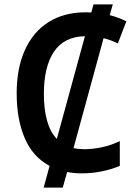

<svg xmlns="http://www.w3.org/2000/svg" viewBox="-20 -780 640 875"><path d="M179 75 206 -24Q129 -65 92.5 -151Q56 -237 56 -354Q56 -469 93.5 -552Q131 -635 201.5 -679.5Q272 -724 372 -724Q385 -724 396 -723L406 -760H494L480 -711Q519 -701 556 -683L517 -582Q488 -597 452 -606L315 -105Q338 -100 365 -100Q402 -100 444.5 -109Q487 -118 526 -137V-24Q443 10 353 10Q317 10 286 4L266 75ZM180 -353Q180 -282 194.5 -230Q209 -178 239 -147L367 -615Q272 -613 226 -544.5Q180 -476 180 -353Z"/></svg>

Font: Noto Sans Mono SemiBold
Style: Regular
Weight: 600
Designer: Monotype Design Team
Foundry: Monotype Imaging Inc.
Version: Version 2.014; ttfautohint (v1.8.4.7-5d5b)